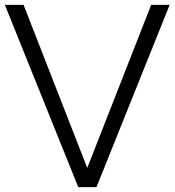

<svg xmlns="http://www.w3.org/2000/svg" viewBox="-23 -770 718 790"><path d="M599 -750H675L374 0H299L-3 -750H74L336 -79Z"/></svg>

Font: Orkney Light
Style: Regular
Weight: 300
Designer: Samuel Oakes and Alfredo Marco Pradil
Foundry: Alfredo Marco Pradil
Version: 1.0; ttfautohint (v1.5)